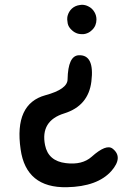

<svg xmlns="http://www.w3.org/2000/svg" viewBox="-20 -740 564 795"><path d="M334 -600.1Q348.6 -604 358.4 -613.3Q369.6 -622.6 375 -635.7Q379.4 -647 379.4 -659.2Q379.4 -675.8 371.1 -689.9Q361.8 -706.1 345.2 -713.9Q333 -720.2 318.8 -720.2Q314.5 -719.7 310.5 -719.2Q291.5 -716.8 277.8 -704.6Q264.6 -692.4 259.8 -674.3Q258.3 -668.9 258.3 -659.2Q258.8 -650.9 260.3 -643.1Q263.2 -628.4 276.4 -616.2Q287.6 -605 302.7 -600.6Q310.5 -598.6 318.8 -598.6Q326.7 -598.1 334 -600.1ZM441.4 -32.2Q491.2 -89.4 446.3 -124.5Q419.9 -145 359.4 -90.8Q320.3 -56.2 252.9 -64.5Q179.7 -73.2 166.5 -139.2Q146.5 -239.7 246.1 -270.5Q346.2 -301.8 358.4 -402.8Q372.1 -514.6 305.7 -511.2Q261.7 -508.8 259.8 -411.6Q259.8 -370.6 168 -345.7Q38.1 -310.1 65.4 -121.6Q87.9 38.6 256.8 35.2Q383.8 32.7 441.4 -32.2Z"/></svg>

Font: Comic Relief
Style: Regular
Weight: 400
Designer: Jeff Davis
Foundry: Loudifier
Version: Version 1.200; ttfautohint (v1.8.4.7-5d5b)